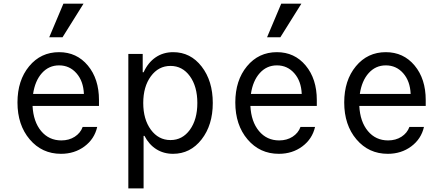

<svg xmlns="http://www.w3.org/2000/svg" viewBox="-20 -837 2438 1057"><path d="M159.2 -253.9Q163.6 -167 206.5 -115.5Q249.5 -64 317.9 -64Q359.9 -64 391.4 -84.2Q422.9 -104.5 435.1 -138.2H515.1Q500 -71.8 445.1 -31Q390.1 9.8 315.9 9.8Q210.9 9.8 143.6 -69.6Q76.2 -148.9 76.2 -272.9Q76.2 -394.5 140.4 -472.2Q204.6 -549.8 305.2 -549.8Q402.3 -549.8 463.6 -476.3Q524.9 -402.8 524.9 -286.1V-253.9ZM305.2 -477.1Q249 -477.1 210.9 -434.8Q172.9 -392.6 162.1 -319.8H441.9Q439 -390.6 400.9 -433.8Q362.8 -477.1 305.2 -477.1ZM439.9 -816.9 324.2 -631.8H251L329.1 -816.9Z M686.5 -540H765.6V-439H770.5Q794.9 -492.7 836.7 -521.2Q878.4 -549.8 933.6 -549.8Q1028.8 -549.8 1090.1 -470.7Q1151.4 -391.6 1151.4 -270Q1151.4 -148.4 1089.6 -69.3Q1027.8 9.8 932.6 9.8Q880.9 9.8 840.6 -15.6Q800.3 -41 775.4 -88.9H770.5V200.2H686.5ZM1025.4 -417.5Q984.4 -474.1 918.5 -474.1Q852.5 -474.1 810.5 -417Q768.6 -359.9 768.6 -270Q768.6 -180.2 810.5 -123Q852.5 -65.9 918.5 -65.9Q984.4 -65.9 1025.4 -122.6Q1066.4 -179.2 1066.4 -270Q1066.4 -360.8 1025.4 -417.5Z M1358.4 -253.9Q1362.8 -167 1405.8 -115.5Q1448.7 -64 1517.1 -64Q1559.1 -64 1590.6 -84.2Q1622.1 -104.5 1634.3 -138.2H1714.4Q1699.2 -71.8 1644.3 -31Q1589.4 9.8 1515.1 9.8Q1410.2 9.8 1342.8 -69.6Q1275.4 -148.9 1275.4 -272.9Q1275.4 -394.5 1339.6 -472.2Q1403.8 -549.8 1504.4 -549.8Q1601.6 -549.8 1662.8 -476.3Q1724.1 -402.8 1724.1 -286.1V-253.9ZM1504.4 -477.1Q1448.2 -477.1 1410.2 -434.8Q1372.1 -392.6 1361.3 -319.8H1641.1Q1638.2 -390.6 1600.1 -433.8Q1562 -477.1 1504.4 -477.1ZM1639.2 -816.9 1523.4 -631.8H1450.2L1528.3 -816.9Z M1958 -253.9Q1962.4 -167 2005.4 -115.5Q2048.3 -64 2116.7 -64Q2158.7 -64 2190.2 -84.2Q2221.7 -104.5 2233.9 -138.2H2314Q2298.8 -71.8 2243.9 -31Q2189 9.8 2114.7 9.8Q2009.8 9.8 1942.4 -69.6Q1875 -148.9 1875 -272.9Q1875 -394.5 1939.2 -472.2Q2003.4 -549.8 2104 -549.8Q2201.2 -549.8 2262.5 -476.3Q2323.7 -402.8 2323.7 -286.1V-253.9ZM2104 -477.1Q2047.9 -477.1 2009.8 -434.8Q1971.7 -392.6 1960.9 -319.8H2240.7Q2237.8 -390.6 2199.7 -433.8Q2161.6 -477.1 2104 -477.1Z"/></svg>

Font: CommitMono
Style: Regular
Weight: 400
Monospace: yes
Designer: Eigil Nikolajsen
Foundry: Eigil Nikolajsen
Version: Version 1.143